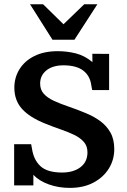

<svg xmlns="http://www.w3.org/2000/svg" viewBox="-20 -895 615 927"><path d="M316.9 12.2Q262.7 12.2 215.8 -4.6Q168.9 -21.5 141.1 -50.8V0Q125.5 0 105.7 0Q85.9 0 69.6 0Q53.2 0 48.3 0V-198.7H130.4Q131.3 -193.4 132.3 -188.2Q133.3 -183.1 134.3 -178.2Q142.1 -123.5 175.3 -92.8Q208.5 -62 279.8 -62Q335 -62 368.7 -87.9Q402.3 -113.8 402.3 -159.2Q402.3 -189.5 385 -209.5Q367.7 -229.5 338.4 -243.7Q309.1 -257.8 272.9 -270.3Q236.8 -282.7 199.2 -297.9Q123.5 -328.1 86.4 -369.1Q49.3 -410.2 49.3 -471.7Q49.3 -521 74.2 -561Q99.1 -601.1 146 -624.5Q192.9 -647.9 258.8 -647.9Q303.7 -647.9 346.2 -637.2Q388.7 -626.5 426.3 -595.2Q426.3 -606.9 426 -621.1Q425.8 -635.3 425.8 -635.3Q431.2 -635.3 445.1 -635.3Q459 -635.3 476.1 -635Q493.2 -634.8 506.8 -634.8V-460H425.3Q423.8 -466.3 422.9 -471.7Q421.9 -477.1 420.9 -482.9Q415 -528.8 381.8 -554.2Q348.6 -579.6 286.6 -579.6Q234.4 -579.6 204.1 -555.2Q173.8 -530.8 173.8 -491.7Q173.8 -461.4 191.7 -441.9Q209.5 -422.4 240.2 -408.2Q271 -394 310.5 -380.6Q350.1 -367.2 393.6 -349.1Q432.1 -333.5 463.4 -310.8Q494.6 -288.1 513.2 -255.1Q531.7 -222.2 531.7 -174.8Q531.7 -123.5 505.4 -81.1Q479 -38.6 430.9 -13.2Q382.8 12.2 316.9 12.2ZM233.4 -703.1 125 -874.5H188L286.6 -777.8L386.7 -874.5H450.2L339.4 -703.1Z"/></svg>

Font: Kameron SemiBold
Style: Regular
Weight: 600
Designer: Vernon Adams
Foundry: Vernon Adams
Version: Version 1.100